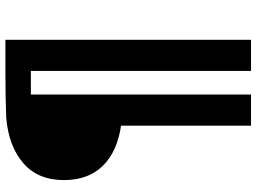

<svg xmlns="http://www.w3.org/2000/svg" viewBox="-139 -600 947 709"><g transform="rotate(-90 334.5 -245.5)"><path d="M254 -696Q333 -699 418 -699H542V208H427V-605H340V208H225V-272Q129 -286 76.5 -339.5Q24 -393 24 -483Q24 -579 86.5 -633Q149 -687 254 -696Z"/></g></svg>

Font: Repo
Style: Bold
Weight: 700
Designer: Stefan Peev
Foundry: Context Ltd
Version: Version 001.000